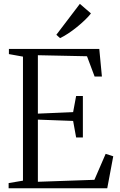

<svg xmlns="http://www.w3.org/2000/svg" viewBox="-20 -1004 640 1024"><path d="M102.5 -40.5V-702L27.5 -715.5V-743H509.5L523.5 -596H484.5L444 -704L182 -709.5V-398L370 -406L386 -492H422V-271H386L370 -359L182 -366V-34.5L483.5 -45L543.5 -183.5L584 -170.5L552 0H26V-27.5ZM300 -801 280.5 -818.5 406 -983.5 465 -932.5Q453.5 -917 433.5 -897.8Q413.5 -878.5 390 -859.5Q366.5 -840.5 343.2 -825.2Q320 -810 301 -801Z"/></svg>

Font: Merriweather 96pt Light
Style: Regular
Weight: 300
Version: Version 2.100